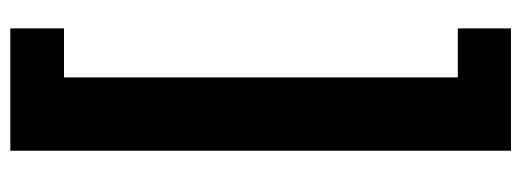

<svg xmlns="http://www.w3.org/2000/svg" viewBox="-339 -451 1010 372"><g transform="rotate(90 166.0 -265.0)"><path d="M35 116H130V-647H35V-750H272V220H35Z"/></g></svg>

Font: Teachers[wght]
Style: Regular
Weight: 400
Designer: Alfredo Marco Pradil & Chank Diesel
Version: Version 1.000;Glyphs 3.1.2 (3151)